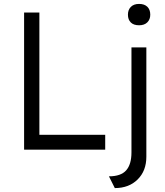

<svg xmlns="http://www.w3.org/2000/svg" viewBox="-20 -764 842 980"><path d="M103 0V-700H181V-76H517V0ZM690 -635Q662 -635 647.5 -649.5Q633 -664 633 -689Q633 -714 648 -729Q663 -744 690 -744Q717 -744 732 -729.5Q747 -715 747 -689Q747 -665 732 -650Q717 -635 690 -635ZM566 196 536 136Q597 136 624 105.5Q651 75 651 14V-522H727V36Q727 108 682.5 152Q638 196 566 196Z"/></svg>

Font: Lexend Deca Light
Style: Regular
Weight: 300
Designer: Bonnie Shaver-Troup, Thomas Jockin
Foundry: Lexend
Version: Version 1.008; ttfautohint (v1.8.4.7-5d5b)